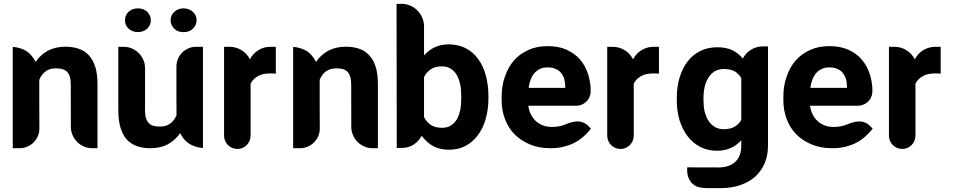

<svg xmlns="http://www.w3.org/2000/svg" viewBox="-20 -772 4963 1000"><path d="M46.4 0V-527.8Q82 -524.9 109.9 -510.3Q144.5 -491.2 165.5 -449.7Q190.4 -486.3 229 -507.8Q268.6 -528.8 321.3 -528.8Q339.8 -528.8 357.2 -526.1Q374.5 -523.4 390.1 -518.1Q421.4 -507.8 442.4 -484.4Q464.8 -460.4 476.6 -422.9Q482.4 -403.8 485.1 -381.1Q487.8 -358.4 487.8 -330.6V0H460.9Q437.5 0 417.2 -8.8Q397 -17.6 381.8 -32.7Q366.7 -47.9 357.9 -68.4Q349.1 -88.9 349.1 -111.8L348.6 -330.6Q348.6 -343.8 347.4 -354.2Q346.2 -364.7 343.3 -373Q338.4 -389.2 328.1 -399.4Q317.9 -408.7 303.2 -412.6Q289.6 -416 270.5 -416Q238.8 -416 216.8 -399.9Q195.8 -383.8 184.6 -356.4V-228.5Q184.6 -172.9 185.1 -102.1Q185.1 -81.1 177 -62.5Q168.9 -43.9 154.8 -30Q140.6 -16.1 121.8 -8.1Q103 0 82 0Z M1037.1 -528.3V-1Q1002 -3.9 974.1 -18.6Q938 -37.6 918.5 -79.1Q893.6 -42.5 855 -21Q816.4 0 763.2 0Q724.6 0 694.3 -10.7Q663.1 -21 641.1 -44.4Q619.6 -68.4 607.9 -106Q596.2 -143.1 596.2 -198.2V-528.3H623.5Q646.5 -528.3 667 -519.5Q687.5 -510.7 702.6 -495.6Q717.8 -480.5 726.6 -460.2Q735.4 -439.9 735.4 -416.5V-198.2Q735.4 -185.5 736.6 -174.6Q737.8 -163.6 740.7 -155.3Q746.6 -138.7 756.3 -129.4Q766.6 -119.6 780.8 -116.2Q794.4 -112.8 813.5 -112.8Q846.2 -112.8 866.7 -128.9Q888.2 -144.5 899.4 -172.4Q899.4 -172.4 899.4 -183.6Q899.4 -194.8 899.2 -212.6Q898.9 -230.5 898.9 -253.4Q898.9 -276.4 898.9 -299.8V-425.8Q898.9 -446.8 907 -465.6Q915 -484.4 929 -498.3Q942.9 -512.2 961.4 -520.3Q980 -528.3 1001.5 -528.3ZM630.9 -666.5Q630.9 -679.7 635.7 -690.9Q640.6 -702.1 649.7 -710.7Q658.7 -719.2 671.1 -723.9Q683.6 -728.5 698.2 -728.5Q712.9 -728.5 725.3 -723.9Q737.8 -719.2 746.6 -710.7Q755.4 -702.1 760.5 -690.9Q765.6 -679.7 765.6 -666.5Q765.6 -653.3 760.5 -642.1Q755.4 -630.9 746.6 -622.6Q737.8 -614.3 725.3 -609.6Q712.9 -605 698.2 -605Q683.6 -605 671.1 -609.6Q658.7 -614.3 649.7 -622.6Q640.6 -630.9 635.7 -642.1Q630.9 -653.3 630.9 -666.5ZM868.7 -666.5Q868.7 -679.7 873.8 -690.9Q878.9 -702.1 887.7 -710.4Q896.5 -718.8 908.9 -723.6Q921.4 -728.5 936 -728.5Q950.7 -728.5 963.1 -723.6Q975.6 -718.8 984.6 -710.4Q993.7 -702.1 998.8 -690.9Q1003.9 -679.7 1003.9 -666.5Q1003.9 -653.3 998.8 -642.1Q993.7 -630.9 984.6 -622.3Q975.6 -613.8 963.1 -609.1Q950.7 -604.5 936 -604.5Q921.4 -604.5 908.9 -609.1Q896.5 -613.8 887.7 -622.3Q878.9 -630.9 873.8 -642.1Q868.7 -653.3 868.7 -666.5Z M1416.5 -388.2 1414.1 -388.7Q1407.2 -389.2 1401.1 -389.4Q1395 -389.6 1388.7 -389.6Q1368.2 -389.6 1351.8 -386.2Q1335.4 -382.8 1322.8 -375Q1310.5 -368.2 1301 -358.6Q1291.5 -349.1 1285.2 -336.4V-65.9Q1285.2 -51.3 1279.8 -38.6Q1274.4 -25.9 1264.9 -16.4Q1255.4 -6.8 1242.9 -1.5Q1230.5 3.9 1216.8 3.9Q1202.1 3.9 1189.5 -1.5Q1176.8 -6.8 1167.2 -16.4Q1157.7 -25.9 1152.3 -38.6Q1147 -51.3 1147 -65.9V-528.3V-527.8V-528.3H1175.8Q1210.9 -527.8 1239 -510Q1267.1 -492.2 1281.7 -462.9Q1296.4 -492.2 1324.5 -510Q1352.5 -527.8 1387.7 -528.3H1416.5Z M1506.8 0V-527.8Q1542.5 -524.9 1570.3 -510.3Q1605 -491.2 1626 -449.7Q1650.9 -486.3 1689.5 -507.8Q1729 -528.8 1781.7 -528.8Q1800.3 -528.8 1817.6 -526.1Q1835 -523.4 1850.6 -518.1Q1881.8 -507.8 1902.8 -484.4Q1925.3 -460.4 1937 -422.9Q1942.9 -403.8 1945.6 -381.1Q1948.2 -358.4 1948.2 -330.6V0H1921.4Q1897.9 0 1877.7 -8.8Q1857.4 -17.6 1842.3 -32.7Q1827.1 -47.9 1818.4 -68.4Q1809.6 -88.9 1809.6 -111.8L1809.1 -330.6Q1809.1 -343.8 1807.9 -354.2Q1806.6 -364.7 1803.7 -373Q1798.8 -389.2 1788.6 -399.4Q1778.3 -408.7 1763.7 -412.6Q1750 -416 1731 -416Q1699.2 -416 1677.2 -399.9Q1656.2 -383.8 1645 -356.4V-228.5Q1645 -172.9 1645.5 -102.1Q1645.5 -81.1 1637.5 -62.5Q1629.4 -43.9 1615.2 -30Q1601.1 -16.1 1582.3 -8.1Q1563.5 0 1542.5 0Z M2045.4 -752H2070.8Q2095.2 -752 2116.7 -742.7Q2138.2 -733.4 2154.1 -717.3Q2169.9 -701.2 2179.2 -679.7Q2188.5 -658.2 2188.5 -633.8V-483.4Q2212.4 -510.3 2244.1 -525.9Q2259.8 -533.2 2277.8 -537.1Q2295.9 -541 2316.4 -541Q2365.2 -541 2404.3 -521.5Q2442.4 -502 2469.2 -466.3Q2482.9 -448.2 2492.9 -427Q2502.9 -405.8 2509.8 -380.9Q2523.9 -329.6 2523.9 -270.5V-259.8Q2523.9 -203.1 2509.8 -153.3Q2496.1 -103.5 2469.2 -68.4Q2443.4 -32.7 2404.8 -12.2Q2367.7 7.8 2317.4 7.8Q2272 7.8 2239.7 -9.3Q2207 -25.9 2181.6 -58.1L2179.2 -60.5Q2178.2 -61.5 2177 -62.5Q2175.8 -63.5 2175.3 -64Q2161.1 -36.1 2134 -18.8Q2106.9 -1.5 2073.7 -1.5H2046.4ZM2188.5 -162.1Q2201.7 -135.7 2224.1 -121.1Q2247.6 -106.4 2281.2 -106.4Q2309.6 -106.4 2328.1 -118.2Q2347.7 -130.4 2359.9 -151.4Q2365.7 -162.1 2369.9 -174.1Q2374 -186 2377.4 -199.7Q2379.9 -213.9 2381.1 -228.8Q2382.3 -243.7 2382.3 -259.8V-270.5Q2382.3 -286.6 2381.1 -302Q2379.9 -317.4 2377 -331.5Q2371.1 -359.9 2359.4 -381.3Q2346.2 -402.8 2327.6 -414.1Q2309.1 -426.3 2280.3 -426.3Q2247.6 -426.3 2224.1 -411.6Q2201.7 -397 2188.5 -370.6Z M3057.6 -102.1Q3054.7 -97.7 3049.6 -91.8Q3044.4 -85.9 3038.6 -79.8Q3032.7 -73.7 3026.9 -68.1Q3021 -62.5 3016.6 -58.6Q3006.8 -50.3 2996.1 -42.7Q2985.4 -35.2 2972.7 -28.8Q2960 -22 2945.8 -16.8Q2931.6 -11.7 2916 -7.8Q2900.4 -3.9 2883.1 -2Q2865.7 0 2847.2 0Q2787.1 0 2740.7 -19.5Q2716.8 -29.3 2696.8 -42.5Q2676.8 -55.7 2660.2 -72.3Q2627 -106 2610.4 -151.4Q2592.8 -196.8 2592.8 -248.5V-267.1Q2592.8 -296.4 2596.9 -322.8Q2601.1 -349.1 2609.9 -373.5Q2627 -422.9 2657.2 -457.5Q2688 -492.2 2732.9 -512.2Q2776.4 -531.7 2832.5 -531.7Q2888.7 -531.7 2929.7 -513.7Q2951.2 -503.9 2968.8 -491.5Q2986.3 -479 3000.5 -462.4Q3015.1 -445.8 3025.9 -426Q3036.6 -406.2 3043.9 -382.8Q3053.2 -352.1 3056.2 -315.4V-290.5Q3055.2 -275.9 3048.8 -263.2Q3042.5 -250.5 3032.2 -241.2Q3022 -231.9 3008.8 -226.6Q2995.6 -221.2 2981 -221.2H2731.4Q2733.4 -208.5 2736.8 -197.3Q2740.2 -186 2745.1 -176.3Q2755.4 -155.3 2771.5 -141.1Q2786.1 -127 2808.6 -118.7Q2828.6 -110.8 2856.4 -110.8Q2894 -110.8 2925.8 -124.5Q2948.2 -133.8 2965.6 -137.2Q2982.9 -140.6 2996.8 -139.2Q3010.7 -137.7 3022 -132.1Q3033.2 -126.5 3043 -117.2ZM2744.1 -357.9Q2740.2 -348.1 2737.5 -337.4Q2734.9 -326.7 2733.4 -314.5H2923.8V-325.7Q2923.3 -345.2 2918 -363.8Q2912.1 -380.4 2900.9 -394Q2889.6 -406.7 2872.6 -413.6Q2864.3 -417.5 2853.8 -419.2Q2843.3 -420.9 2832 -420.9Q2808.6 -420.9 2792.5 -413.1Q2784.2 -409.2 2777.1 -403.8Q2770 -398.4 2763.7 -391.6Q2751.5 -377.4 2744.1 -357.9Z M3412.1 -388.2 3409.7 -388.7Q3402.8 -389.2 3396.7 -389.4Q3390.6 -389.6 3384.3 -389.6Q3363.8 -389.6 3347.4 -386.2Q3331.1 -382.8 3318.4 -375Q3306.2 -368.2 3296.6 -358.6Q3287.1 -349.1 3280.8 -336.4V-65.9Q3280.8 -51.3 3275.4 -38.6Q3270 -25.9 3260.5 -16.4Q3251 -6.8 3238.5 -1.5Q3226.1 3.9 3212.4 3.9Q3197.8 3.9 3185.1 -1.5Q3172.4 -6.8 3162.8 -16.4Q3153.3 -25.9 3147.9 -38.6Q3142.6 -51.3 3142.6 -65.9V-528.3V-527.8V-528.3H3171.4Q3206.5 -527.8 3234.6 -510Q3262.7 -492.2 3277.3 -462.9Q3292 -492.2 3320.1 -510Q3348.1 -527.8 3383.3 -528.3H3412.1Z M3980 -14.2Q3980 39.1 3961.9 80.1Q3952.6 101.1 3939.9 118.4Q3927.2 135.7 3910.6 150.4Q3878.4 177.7 3832 193.4Q3791.5 206.1 3746.1 207.5V208H3663.1Q3658.7 208 3654.3 207.5Q3650.4 207 3646.5 207Q3642.6 207 3640.1 206.5Q3636.7 206.1 3633.8 205.6Q3630.9 205.1 3627.9 204.6Q3611.8 202.1 3598.4 193.8Q3585 185.5 3576.2 172.4Q3560.1 149.9 3559.1 120.6V99.6L3729 100.1Q3781.7 97.7 3810.1 70.3Q3840.8 41 3840.8 -13.2V-41.5Q3817.4 -15.1 3786.6 -1.5Q3754.9 13.2 3714.8 13.2Q3666 13.2 3627.4 -6.8Q3588.9 -26.4 3561.5 -62Q3535.2 -96.2 3519.5 -145Q3504.9 -193.8 3504.9 -250.5V-260.3Q3504.9 -319.8 3519.5 -368.2Q3527.3 -393.1 3537.6 -414.1Q3547.9 -435.1 3561.5 -452.1Q3575.2 -470.2 3591.6 -483.4Q3607.9 -496.6 3627.4 -506.3Q3666 -525.9 3715.3 -525.9Q3761.7 -525.9 3793.9 -510.7Q3809.6 -502.4 3823.5 -491.9Q3837.4 -481.4 3848.6 -467.3L3849.1 -467.8Q3856.4 -481.4 3866.9 -492.9Q3877.4 -504.4 3890.9 -512.7Q3904.3 -521 3919.7 -525.6Q3935.1 -530.3 3952.1 -530.3H3980ZM3840.8 -365.2Q3834 -377 3825.2 -385.7Q3816.4 -394.5 3805.7 -400.9Q3783.7 -412.6 3751 -412.6Q3723.1 -412.6 3704.1 -401.4Q3683.6 -389.6 3670.4 -368.7Q3656.7 -347.7 3650.4 -320.3Q3644 -293.5 3644 -260.3V-250.5Q3644 -218.8 3649.9 -190.9Q3653.8 -177.2 3658.4 -165.3Q3663.1 -153.3 3669.9 -143.1Q3682.1 -123.5 3703.1 -110.8Q3722.7 -99.1 3750 -99.1Q3783.2 -99.1 3805.7 -111.8Q3816.9 -118.7 3825.7 -127.2Q3834.5 -135.7 3840.8 -147Z M4524.9 -102.1Q4522 -97.7 4516.8 -91.8Q4511.7 -85.9 4505.9 -79.8Q4500 -73.7 4494.1 -68.1Q4488.3 -62.5 4483.9 -58.6Q4474.1 -50.3 4463.4 -42.7Q4452.6 -35.2 4439.9 -28.8Q4427.2 -22 4413.1 -16.8Q4398.9 -11.7 4383.3 -7.8Q4367.7 -3.9 4350.3 -2Q4333 0 4314.5 0Q4254.4 0 4208 -19.5Q4184.1 -29.3 4164.1 -42.5Q4144 -55.7 4127.4 -72.3Q4094.2 -106 4077.6 -151.4Q4060.1 -196.8 4060.1 -248.5V-267.1Q4060.1 -296.4 4064.2 -322.8Q4068.4 -349.1 4077.1 -373.5Q4094.2 -422.9 4124.5 -457.5Q4155.3 -492.2 4200.2 -512.2Q4243.7 -531.7 4299.8 -531.7Q4356 -531.7 4397 -513.7Q4418.5 -503.9 4436 -491.5Q4453.6 -479 4467.8 -462.4Q4482.4 -445.8 4493.2 -426Q4503.9 -406.2 4511.2 -382.8Q4520.5 -352.1 4523.4 -315.4V-290.5Q4522.5 -275.9 4516.1 -263.2Q4509.8 -250.5 4499.5 -241.2Q4489.3 -231.9 4476.1 -226.6Q4462.9 -221.2 4448.2 -221.2H4198.7Q4200.7 -208.5 4204.1 -197.3Q4207.5 -186 4212.4 -176.3Q4222.7 -155.3 4238.8 -141.1Q4253.4 -127 4275.9 -118.7Q4295.9 -110.8 4323.7 -110.8Q4361.3 -110.8 4393.1 -124.5Q4415.5 -133.8 4432.9 -137.2Q4450.2 -140.6 4464.1 -139.2Q4478 -137.7 4489.3 -132.1Q4500.5 -126.5 4510.3 -117.2ZM4211.4 -357.9Q4207.5 -348.1 4204.8 -337.4Q4202.1 -326.7 4200.7 -314.5H4391.1V-325.7Q4390.6 -345.2 4385.3 -363.8Q4379.4 -380.4 4368.2 -394Q4356.9 -406.7 4339.8 -413.6Q4331.5 -417.5 4321 -419.2Q4310.5 -420.9 4299.3 -420.9Q4275.9 -420.9 4259.8 -413.1Q4251.5 -409.2 4244.4 -403.8Q4237.3 -398.4 4231 -391.6Q4218.8 -377.4 4211.4 -357.9Z M4879.4 -388.2 4877 -388.7Q4870.1 -389.2 4864 -389.4Q4857.9 -389.6 4851.6 -389.6Q4831.1 -389.6 4814.7 -386.2Q4798.3 -382.8 4785.6 -375Q4773.4 -368.2 4763.9 -358.6Q4754.4 -349.1 4748 -336.4V-65.9Q4748 -51.3 4742.7 -38.6Q4737.3 -25.9 4727.8 -16.4Q4718.3 -6.8 4705.8 -1.5Q4693.4 3.9 4679.7 3.9Q4665 3.9 4652.3 -1.5Q4639.6 -6.8 4630.1 -16.4Q4620.6 -25.9 4615.2 -38.6Q4609.9 -51.3 4609.9 -65.9V-528.3V-527.8V-528.3H4638.7Q4673.8 -527.8 4701.9 -510Q4730 -492.2 4744.6 -462.9Q4759.3 -492.2 4787.4 -510Q4815.4 -527.8 4850.6 -528.3H4879.4Z"/></svg>

Font: Millunium
Style: Bold
Weight: 700
Designer: kolcsarzsolt
Foundry: Kolcsar Szilard Zsolt
Version: Version 2.000980; 2016